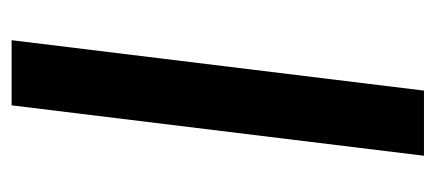

<svg xmlns="http://www.w3.org/2000/svg" viewBox="-230 -521 751 331"><g transform="rotate(90 145.5 -355.5)"><path d="M49.3 0 136.2 -710.9H248.5L161.6 0Z"/></g></svg>

Font: Muli
Style: Semi-BoldItalic
Weight: 600
Italic angle: -7°
Designer: Vernon Adams
Foundry: newtypography
Version: Version 2.0; ttfautohint (v1.00rc1.2-2d82) -l 8 -r 50 -G 200